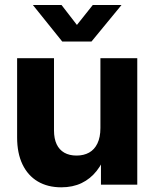

<svg xmlns="http://www.w3.org/2000/svg" viewBox="-20 -753 630 783"><path d="M49.8 -192.4V-515.6H200.2V-221.1Q200.2 -187.8 210.9 -164.9Q221.7 -142.1 242.3 -130.3Q262.9 -118.6 292.1 -118.6Q321.5 -118.6 343.4 -130.7Q365.2 -142.8 377.3 -168Q389.5 -193.2 389.5 -230.9V-515.6H539.8V0H391.7V-135.3H416.3Q399.7 -88.5 374.2 -56.1Q348.7 -23.7 312.7 -6.4Q276.7 10.9 229.9 10.9Q174.6 10.9 134.1 -13Q93.7 -36.9 71.7 -82.6Q49.8 -128.3 49.8 -192.4ZM293.7 -651.3 358.3 -732.5H475.1V-732L353 -583.5H233.9L114.6 -732V-732.5H231Z"/></svg>

Font: Intratopia Thin
Style: Regular
Weight: 100
Designer: Rasmus Andersson
Foundry: rsms
Version: Version 3.000;Glyphs 3.2.3 (3260)